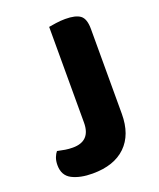

<svg xmlns="http://www.w3.org/2000/svg" viewBox="-121 -692 649 782"><g transform="rotate(-20 203.5 -301.0)"><path d="M340 -174Q340 -84 289.5 -35Q239 14 146 14Q92 14 57 -4Q22 -22 22 -67Q22 -86 27.5 -100Q33 -114 40 -122Q58 -118 73.5 -115.5Q89 -113 106 -113Q183 -113 183 -193V-608Q194 -610 214.5 -613Q235 -616 255 -616Q300 -616 320 -601Q340 -586 340 -542V-174Z"/></g></svg>

Font: Baloo Paaji 2
Style: Bold
Weight: 700
Designer: Shuchita Grover, Noopur Datye and Ek Type
Foundry: Ek Type
Version: Version 1.640;hotconv 1.0.111;makeotfexe 2.5.65597; ttfautoh